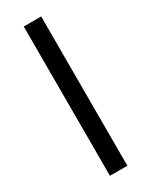

<svg xmlns="http://www.w3.org/2000/svg" viewBox="-193 -771 638 812"><g transform="rotate(-30 126.5 -364.5)"><path d="M84 -729H169.1V0H84Z"/></g></svg>

Font: Mona Sans VF XLt
Style: Regular
Weight: 200
Designer: Deni Anggara
Foundry: GitHub
Version: Version 2.000;Glyphs 3.2.3 (3260)